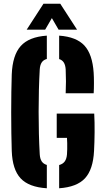

<svg xmlns="http://www.w3.org/2000/svg" viewBox="-20 -1000 562 1029"><path d="M231 9Q134.5 3 90.5 -44.2Q46.5 -91.5 43 -191Q41.5 -233 40.8 -286.8Q40 -340.5 40 -397.5Q40 -454.5 40.8 -507.5Q41.5 -560.5 43 -601Q47 -704 91 -753.2Q135 -802.5 231 -809V-684Q212.5 -679 203.5 -665.2Q194.5 -651.5 193 -628Q190 -575.5 188.5 -517.8Q187 -460 187 -400.5Q187 -341 188.5 -283.2Q190 -225.5 193 -173Q194.5 -149 203.5 -135.2Q212.5 -121.5 231 -116ZM297 9V-115.5Q317 -121 327 -134.8Q337 -148.5 339 -173Q340 -184.5 340.2 -200.8Q340.5 -217 340.2 -233.2Q340 -249.5 339 -261H284V-391H485Q487.5 -345.5 487 -291.2Q486.5 -237 484 -191Q479 -91.5 435.5 -44.5Q392 2.5 297 9ZM332 -500Q333.5 -533 333.5 -564Q333.5 -595 332 -628Q330.5 -651 322.2 -664.5Q314 -678 297 -683.5V-809Q389.5 -802.5 432.5 -755.8Q475.5 -709 482 -610Q483.5 -587 483.5 -555.2Q483.5 -523.5 482 -500ZM123 -841 213 -980H303L393 -841H294L258 -903L222 -841Z"/></svg>

Font: Big Shoulders Stencil Text Thin Black
Style: Regular
Weight: 900
Version: Version 2.001